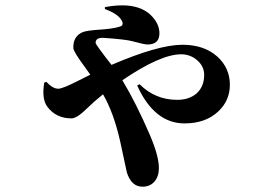

<svg xmlns="http://www.w3.org/2000/svg" viewBox="-20 -630 1040 725"><path d="M376 -603Q502 -627 556 -566Q582 -537 582 -504Q582 -462 537 -462Q525 -462 481 -474Q458 -481 372 -487Q341 -489 341 -468Q341 -462 401 -385Q578 -461 669 -461Q751 -461 801 -416Q848 -373 848 -310Q848 -250 804 -209Q756 -164 677 -164Q563 -164 498 -307L507 -312Q566 -253 649 -253Q694 -253 722 -277Q751 -303 751 -347Q751 -380 724 -403Q698 -425 664 -425Q586 -425 442 -327Q494 -241 547 -118Q580 -40 580 5Q580 36 563 56Q546 75 518 75Q476 75 459 21Q457 14 434 -95Q410 -203 369 -274Q331 -243 311 -223Q271 -183 250 -183Q191 -183 158 -228Q137 -257 147 -318L155 -321Q179 -295 200 -295Q217 -295 279 -327L321 -348L301 -376Q258 -434 257 -448Q255 -493 293 -509Q310 -515 356 -518Q404 -521 431 -529Q447 -533 442 -547Q432 -575 376 -596Z"/></svg>

Font: Source Han Serif CN Heavy
Style: Regular
Weight: 900
Designer: Ryoko NISHIZUKA  (kana & ideographs); Frank Grießhammer (Latin, Greek & Cyrillic); Wenlong ZHANG  (bopomofo); Sandoll Co
Foundry: Adobe Systems Incorporated
Version: Version 1.000;PS 1;hotconv 16.6.53;makeotf.lib2.5.65590